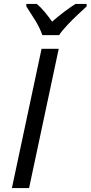

<svg xmlns="http://www.w3.org/2000/svg" viewBox="-20 -964 464 984"><path d="M41 0 193 -714H281L129 0ZM197 -784Q184 -822 159 -862Q134 -902 115 -931V-944H168Q188 -928 208 -904Q228 -880 247 -853Q278 -880 309 -903.5Q340 -927 367 -944H424V-931Q407 -916 379 -889.5Q351 -863 324.5 -835Q298 -807 283 -784Z"/></svg>

Font: Noto IKEA Latin
Style: Italic
Weight: 400
Italic angle: -12°
Designer: Monotype Design Team
Foundry: Monotype Imaging Inc.
Version: Version 1.0